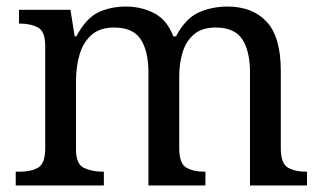

<svg xmlns="http://www.w3.org/2000/svg" viewBox="-20 -566 985 586"><path d="M28 0V-42H41Q75 -42 96.5 -54.5Q118 -67 118 -114V-426Q118 -470 96 -482Q74 -494 41 -494H38V-536H195L208 -455H213Q243 -511 280.5 -528.5Q318 -546 364 -546Q412 -546 451 -525.5Q490 -505 509 -455H517Q547 -511 587.5 -528.5Q628 -546 674 -546Q751 -546 794 -499.5Q837 -453 837 -350V-114Q837 -67 858.5 -54.5Q880 -42 914 -42H917V0H743V-345Q743 -410 719.5 -446Q696 -482 638 -482Q597 -482 572.5 -461.5Q548 -441 537.5 -407Q527 -373 527 -333V-114Q527 -67 548.5 -54.5Q570 -42 604 -42H607V0H433V-345Q433 -410 409.5 -446Q386 -482 328 -482Q285 -482 259.5 -459.5Q234 -437 223 -400Q212 -363 212 -320V-109Q212 -65 236.5 -53.5Q261 -42 294 -42H297V0Z"/></svg>

Font: Noto Serif Makasar
Style: Regular
Weight: 400
Designer: Sérgio Martins
Version: Version 1.001; ttfautohint (v1.8.4.7-5d5b)